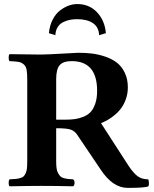

<svg xmlns="http://www.w3.org/2000/svg" viewBox="-20 -913 758 943"><path d="M255.9 -523.9V-325.2H298.8Q326.7 -325.2 347.9 -328.1Q369.1 -331.1 390.6 -339.8Q412.1 -348.6 425.8 -363.8Q439.5 -378.9 448.2 -405Q457 -431.2 457 -466.8Q457 -612.8 332 -612.8Q291 -612.8 273.4 -593.3Q255.9 -573.7 255.9 -523.9ZM182.1 0Q124.5 0 26.9 2Q22.5 -2.4 22.5 -15.1Q22.5 -27.8 26.9 -32.2Q47.4 -33.2 57.9 -34.2Q68.4 -35.2 80.1 -38.6Q91.8 -42 96.7 -47.4Q101.6 -52.7 106.4 -63Q111.3 -73.2 112.5 -87.4Q113.8 -101.6 113.8 -123V-522Q113.8 -553.7 110.6 -570.8Q107.4 -587.9 95.9 -597.4Q84.5 -606.9 70.6 -609.1Q56.6 -611.3 26.9 -612.8Q22.5 -617.2 22.5 -629.9Q22.5 -642.6 26.9 -647Q126.5 -645 182.1 -645Q227.1 -646 291.5 -649.9Q356 -653.8 363.8 -653.8Q400.9 -653.8 432.9 -649.9Q464.8 -646 498 -634.5Q531.2 -623 554.7 -604.7Q578.1 -586.4 593 -555.4Q607.9 -524.4 607.9 -483.9Q607.9 -454.6 599.1 -428.7Q590.3 -402.8 577.1 -384.3Q564 -365.7 545.7 -350.1Q527.3 -334.5 510.7 -325Q494.1 -315.4 476.1 -308.1L611.8 -98.1Q634.8 -63.5 655.5 -47.9Q676.3 -32.2 708 -32.2Q710.9 -26.4 711.4 -14.9Q711.9 -3.4 709 2Q693.4 9.8 606.9 9.8Q534.2 9.8 475.1 -79.1L357.9 -252.9Q345.7 -270.5 325.9 -276.9Q306.2 -283.2 255.9 -283.2V-122.1Q255.9 -101.6 257.8 -86.9Q259.8 -72.3 265.4 -62.5Q271 -52.7 276.4 -47.1Q281.7 -41.5 293 -38.3Q304.2 -35.2 313.2 -34.2Q322.3 -33.2 338.9 -32.2Q346.2 -27.8 346.2 -15.1Q346.2 -2.4 338.9 2Q258.8 0 182.1 0ZM500 -750 466.8 -740.2Q465.3 -779.8 436.5 -799.3Q407.7 -818.8 358.9 -818.8Q339.4 -818.8 322.5 -815.4Q305.7 -812 289.3 -803.7Q272.9 -795.4 262.9 -779.3Q252.9 -763.2 252 -740.2L220.2 -750Q223.6 -787.1 238.5 -816.2Q253.4 -845.2 274.4 -861.3Q295.4 -877.4 316.9 -885.3Q338.4 -893.1 358.9 -893.1Q418.5 -893.1 456.5 -852.8Q494.6 -812.5 500 -750Z"/></svg>

Font: Common Serif
Style: Bold
Weight: 700
Designer: Philipp H. Poll, Khaled Hosny
Foundry: Stefan Peev, Context Ltd.
Version: Version 1.026